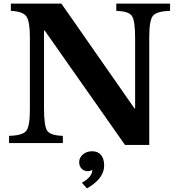

<svg xmlns="http://www.w3.org/2000/svg" viewBox="-20 -790 980 1060"><path d="M804 10H670L227 -621H223V-191Q223 -93 241 -67.5Q259 -42 327 -40V0H30V-40Q104 -42 124.5 -67Q145 -92 145 -184V-586Q145 -672 125.5 -699.5Q106 -727 40 -730V-770H319L722 -192H726V-579Q726 -677 708 -702.5Q690 -728 622 -730V-770H919V-730Q845 -728 824.5 -703Q804 -678 804 -586ZM460 250 432 219Q490 187 490 147Q480 155 463 155Q444 155 430.5 141Q417 127 417 105Q417 81 437.5 63Q458 45 489 45Q520 45 537.5 65.5Q555 86 555 124Q555 196 460 250Z"/></svg>

Font: Libre Baskerville
Style: Bold
Weight: 700
Designer: Pablo Impallari, Rodrigo Fuenzalida
Foundry: Pablo Impallari, Rodrigo Fuenzalida
Version: Version 1.000